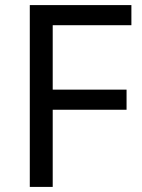

<svg xmlns="http://www.w3.org/2000/svg" viewBox="-20 -734 559 754"><path d="M187 0H97V-714H496V-635H187V-382H477V-303H187Z"/></svg>

Font: hexmalayalam15
Style: Book
Weight: 400
Designer: Jelle Bosma - Monotype Design Team
Foundry: Monotype Imaging Inc.
Version: Version 2.003